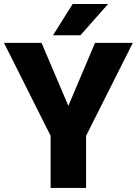

<svg xmlns="http://www.w3.org/2000/svg" viewBox="-21 -921 671 941"><path d="M314 -402.3 444.8 -710.9H629.9L400.9 -255.4V0H227.1V-255.4L-1.5 -710.9H182.6ZM335 -901.4H508.8L373 -748H238.8Z"/></svg>

Font: Sadagaat-English
Style: Regular
Weight: 900
Designer: Ahmed alsheikh
Foundry: Ahmed alsheikh Design
Version: Version 2.137;January 17, 2018;FontCreator 11.0.0.2408 64-bi